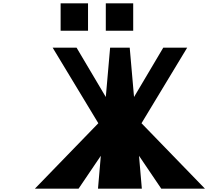

<svg xmlns="http://www.w3.org/2000/svg" viewBox="-20 -1136 1254 1156"><path d="M510 -1116V-951H345V-1116ZM782 -1116V-951H617V-1116ZM1214 0H951L817 -198L834 0H570L587 -198L453 0H190L572 -394L297 -849H441L617 -552L643 -849H761L787 -552L963 -849H1107L832 -394Z"/></svg>

Font: OpenDyslexic
Style: Regular
Weight: 400
Designer: Abbie Gonzalez
Version: Version 0.920;hotconv 1.0.109;makeotfexe 2.5.65596